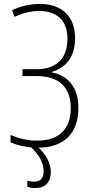

<svg xmlns="http://www.w3.org/2000/svg" viewBox="-20 -745 467 982"><path d="M203 130C203 168 188 184 153 184C141 184 128 182 120 179V210C129 214 143 217 160 217C211 217 240 187 240 135C240 89 214 44 177 10C306 10 381 -63 381 -192C381 -293 333 -358 244 -375V-377C322 -399 364 -460 364 -549C364 -659 298 -725 184 -725C135 -725 83 -713 42 -693L54 -659C96 -678 139 -689 181 -689C272 -689 325 -639 325 -547C325 -447 269 -391 167 -391H95V-356H166C282 -356 342 -299 342 -192C342 -84 281 -25 170 -26C124 -25 78 -36 34 -55V-17C64 -3 102 5 140 9C181 49 203 88 203 130Z"/></svg>

Font: Noto Sans Condensed ExtraLight
Style: Regular
Weight: 200
Width: 3
Designer: Monotype Design Team
Foundry: Monotype Imaging Inc.
Version: Version 2.013